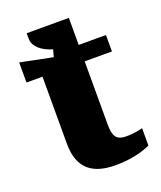

<svg xmlns="http://www.w3.org/2000/svg" viewBox="-127 -742 698 834"><g transform="rotate(-20 222.0 -325.5)"><path d="M264 10C347 10 402 -10 426 -22V-102C405 -96 377 -92 350 -92C302 -92 291 -116 291 -170V-460H417V-536H291V-661H96V-636C96 -598 132 -570 180 -556L171 -523C112 -535 59 -545 22 -553V-460H96V-150C96 -32 161 10 264 10Z"/></g></svg>

Font: UArctic Serif Black
Style: Regular
Weight: 900
Designer: Customization by Puisto advertising & original work Monotype Design Team
Foundry: Monotype Imaging Inc.
Version: Version 2.004